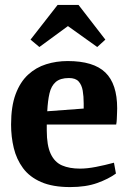

<svg xmlns="http://www.w3.org/2000/svg" viewBox="-20 -750 521 780"><path d="M265 10Q194 10 147 -10.5Q100 -31 73.5 -67Q47 -103 36 -148.5Q25 -194 25 -244Q25 -318 43.5 -367.5Q62 -417 94 -446.5Q126 -476 167.5 -489Q209 -502 255 -502Q360 -502 408 -455.5Q456 -409 456 -310Q456 -304 455.5 -291.5Q455 -279 454.5 -266Q454 -253 452 -244H170V-220Q170 -159 186 -125Q202 -91 232 -78Q262 -65 305 -65Q334 -65 370 -72Q406 -79 443 -89L451 -45Q421 -23 375 -6.5Q329 10 265 10ZM172 -298 320 -309V-330Q320 -359 316 -382Q312 -405 299.5 -419Q287 -433 260 -433Q225 -433 206.5 -417Q188 -401 181 -370.5Q174 -340 172 -298ZM140 -559 104 -589 214 -730H299L408 -589L375 -559L256 -644Z"/></svg>

Font: Manuale
Style: Bold
Weight: 700
Version: Version 1.002